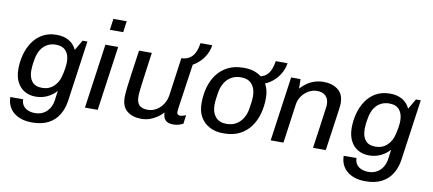

<svg xmlns="http://www.w3.org/2000/svg" viewBox="-77 -1016 3375 1498"><g transform="rotate(10 1610.0 -267.0)"><path d="M230 186Q180.5 186 143.1 173.2Q105.8 160.5 80.2 137.9Q54.8 115.2 42.1 84.9Q29.5 54.5 29.5 19.8H131Q131 47.5 144.5 67.8Q158 88 182.8 98.9Q207.5 109.8 239.2 109.8Q278.8 109.8 307.6 93Q336.5 76.2 353.9 47.4Q371.2 18.5 376 -17L385.8 -91.8Q358.5 -59.2 316.1 -38.4Q273.8 -17.5 222 -17.5Q172.2 -17.5 134 -39.8Q95.8 -62 74.4 -104.8Q53 -147.5 53 -206.5Q53 -264.2 67.8 -320.2Q82.5 -376.2 112.9 -421.5Q143.2 -466.8 190.6 -493.9Q238 -521 302.2 -521Q359 -521 398.9 -498.2Q438.8 -475.5 460.8 -429.8L508.2 -511H546.5L478.8 -30.5Q470 33.2 440.4 82.1Q410.8 131 358.9 158.5Q307 186 230 186ZM260.2 -93.5Q314.5 -93.5 351.4 -127.8Q388.2 -162 399.8 -213.8Q407 -241.5 411.9 -271.8Q416.8 -302 416.8 -326Q416.8 -380.2 390.1 -412.2Q363.5 -444.2 308.5 -444.2Q273.2 -444.2 243.8 -429Q214.2 -413.8 193.9 -383.4Q173.5 -353 164.8 -307Q158 -270 156.1 -249.2Q154.2 -228.5 154.2 -212.2Q154.2 -157.5 180 -125.5Q205.8 -93.5 260.2 -93.5Z M617 0 689 -511H790.2L718.2 0ZM703.2 -631.5 715.5 -720H821L808.8 -631.5Z M1064.2 10Q995.5 10 951.8 -24.6Q908 -59.2 908 -133.8Q908 -161.5 914.1 -212.9Q920.2 -264.2 930.9 -339.1Q941.5 -414 955.5 -511H1056.8Q1041.8 -402.2 1031.9 -331.4Q1022 -260.5 1017.4 -219.5Q1012.8 -178.5 1012.8 -158.5Q1012.8 -109.5 1035.6 -88.9Q1058.5 -68.2 1100.8 -68.2Q1139 -68.2 1170.4 -87.4Q1201.8 -106.5 1222.5 -138.5Q1243.2 -170.5 1248.5 -207.5L1291 -511H1392.2Q1385.5 -463.8 1379 -419.5Q1372.5 -375.2 1366.6 -335.1Q1360.8 -295 1355.8 -260Q1350.8 -225 1346.4 -196.2Q1342 -167.5 1339.1 -145.8Q1336.2 -124 1334.6 -110.1Q1333 -96.2 1333 -91.8Q1333 -78.8 1340.6 -72.8Q1348.2 -66.8 1357.5 -66.8Q1368.5 -66.8 1382.2 -70.9Q1396 -75 1404.5 -79.8L1395.5 -9.8Q1386 -4.5 1365.5 2.8Q1345 10 1316.8 10Q1272.8 10 1254.1 -11.6Q1235.5 -33.2 1235.2 -70.8Q1216.5 -49 1189.9 -30.8Q1163.2 -12.5 1131.5 -1.2Q1099.8 10 1064.2 10ZM1298 -448.2 1306.8 -511Q1356.8 -519 1382.6 -553.4Q1408.5 -587.8 1417.5 -651.8H1511Q1504 -602 1475.6 -558Q1447.2 -514 1401.9 -484.5Q1356.5 -455 1298 -448.2Z M1711 10Q1652.5 10 1606.5 -13.5Q1560.5 -37 1533.6 -82.1Q1506.8 -127.2 1506.8 -193.5Q1506.8 -258 1523 -317.2Q1539.2 -376.5 1573 -422.1Q1606.8 -467.8 1659 -494.4Q1711.2 -521 1782.5 -521H1791Q1849.5 -521 1895.4 -497.5Q1941.2 -474 1968 -429Q1994.8 -384 1994.8 -317.5Q1994.8 -253 1978.5 -193.8Q1962.2 -134.5 1928.6 -88.9Q1895 -43.2 1843.2 -16.6Q1791.5 10 1719.5 10ZM1726.2 -66.8Q1768 -66.8 1800 -84.6Q1832 -102.5 1853 -135.4Q1874 -168.2 1881.2 -210.8Q1886.8 -242 1889.8 -269Q1892.8 -296 1892.8 -315Q1892.8 -373.5 1863.5 -408.9Q1834.2 -444.2 1775.2 -444.2Q1733.5 -444.2 1701.5 -426.4Q1669.5 -408.5 1649 -376.1Q1628.5 -343.8 1620.2 -300.2Q1614.8 -269 1611.8 -242Q1608.8 -215 1608.8 -196Q1608.8 -137.5 1638.4 -102.1Q1668 -66.8 1726.2 -66.8ZM1900.5 -412 1909.2 -474.8Q1959.2 -482.8 1985.1 -517.1Q2011 -551.5 2020 -615.5H2113.5Q2106.5 -565.8 2078.1 -521.8Q2049.8 -477.8 2004.4 -448.2Q1959 -418.8 1900.5 -412Z M2088.5 0 2160.5 -511H2235L2236.5 -435.8Q2260 -462.8 2288.2 -481.9Q2316.5 -501 2349.2 -511Q2382 -521 2416.5 -521Q2485.2 -521 2530.8 -486.6Q2576.2 -452.2 2576.2 -379.2Q2576.2 -373 2575.4 -362Q2574.5 -351 2571.6 -329.2Q2568.8 -307.5 2563 -267Q2557.2 -226.5 2548.1 -161.8Q2539 -97 2525 0H2424Q2437.2 -91.2 2445.8 -152.2Q2454.2 -213.2 2459.2 -250.6Q2464.2 -288 2467.1 -308Q2470 -328 2470.9 -336.8Q2471.8 -345.5 2471.8 -350.2Q2471.8 -396.5 2446.8 -419.6Q2421.8 -442.8 2379.2 -442.8Q2344.8 -442.8 2313.4 -425.1Q2282 -407.5 2260.2 -377.8Q2238.5 -348 2233 -310.2L2189.8 0Z M2871 186Q2821.5 186 2784.1 173.2Q2746.8 160.5 2721.2 137.9Q2695.8 115.2 2683.1 84.9Q2670.5 54.5 2670.5 19.8H2772Q2772 47.5 2785.5 67.8Q2799 88 2823.8 98.9Q2848.5 109.8 2880.2 109.8Q2919.8 109.8 2948.6 93Q2977.5 76.2 2994.9 47.4Q3012.2 18.5 3017 -17L3026.8 -91.8Q2999.5 -59.2 2957.1 -38.4Q2914.8 -17.5 2863 -17.5Q2813.2 -17.5 2775 -39.8Q2736.8 -62 2715.4 -104.8Q2694 -147.5 2694 -206.5Q2694 -264.2 2708.8 -320.2Q2723.5 -376.2 2753.9 -421.5Q2784.2 -466.8 2831.6 -493.9Q2879 -521 2943.2 -521Q3000 -521 3039.9 -498.2Q3079.8 -475.5 3101.8 -429.8L3149.2 -511H3187.5L3119.8 -30.5Q3111 33.2 3081.4 82.1Q3051.8 131 2999.9 158.5Q2948 186 2871 186ZM2901.2 -93.5Q2955.5 -93.5 2992.4 -127.8Q3029.2 -162 3040.8 -213.8Q3048 -241.5 3052.9 -271.8Q3057.8 -302 3057.8 -326Q3057.8 -380.2 3031.1 -412.2Q3004.5 -444.2 2949.5 -444.2Q2914.2 -444.2 2884.8 -429Q2855.2 -413.8 2834.9 -383.4Q2814.5 -353 2805.8 -307Q2799 -270 2797.1 -249.2Q2795.2 -228.5 2795.2 -212.2Q2795.2 -157.5 2821 -125.5Q2846.8 -93.5 2901.2 -93.5Z"/></g></svg>

Font: Chivo Medium
Style: Italic
Weight: 500
Italic angle: -8.05°
Designer: Hector Gatti
Foundry: Omnibus-Type
Version: Version 2.002